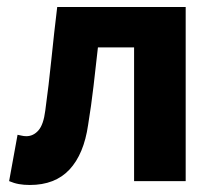

<svg xmlns="http://www.w3.org/2000/svg" viewBox="-20 -516 613 547"><path d="M65 11Q48 11 34 8.5Q20 6 6 0L30 -132Q36 -131 42 -129.5Q48 -128 55 -128Q75 -128 89.5 -144.5Q104 -161 109 -201Q119 -274 126.5 -348Q134 -422 143 -496H509V0H362V-381H259Q253 -327 246.5 -271Q240 -215 231 -160Q219 -77 178 -33Q137 11 65 11Z"/></svg>

Font: Source Sans 3
Style: Bold
Weight: 700
Designer: Paul D. Hunt
Foundry: Adobe
Version: Version 3.052;hotconv 1.1.0;makeotfexe 2.6.0